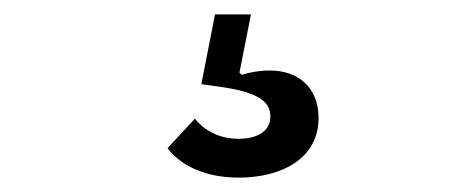

<svg xmlns="http://www.w3.org/2000/svg" viewBox="-20 -40 640 267"><path d="M312 207C371 207 423 181 423 124C423 81 394 58 355 58C343 58 329 60 316 64L313 61L329 -20H279L260 77L288 81C344 89 356 104 356 122C356 143 337 153 312 153C283 153 263 140 251 125L213 166C227 185 258 207 312 207Z"/></svg>

Font: IBM Plex Arabic
Style: Regular
Weight: 400
Designer: Mike Abbink, Paul van der Laan, Pieter van Rosmalen, Wael Morcos, Khajak Apelian
Foundry: Bold Monday
Version: Version 1.0